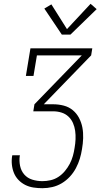

<svg xmlns="http://www.w3.org/2000/svg" viewBox="-20 -989 540 1009"><path d="M203 0Q179 0 156 -3.5Q133 -7 113 -17Q93 -27 77.5 -43Q62 -59 53.5 -79.5Q45 -100 42.5 -123.5Q40 -147 44 -171Q44 -171 44.5 -171.5Q45 -172 45 -173H85Q85 -172 84.5 -172Q84 -172 84 -171Q80 -144 85.5 -117.5Q91 -91 107.5 -72Q124 -53 149.5 -45Q175 -37 203 -37Q224 -37 246 -42Q268 -47 287 -59.5Q306 -72 321 -90Q336 -108 346.5 -128Q357 -148 363 -169.5Q369 -191 372 -212Q376 -234 377 -257Q378 -280 375 -301.5Q372 -323 363.5 -342.5Q355 -362 339.5 -376.5Q324 -391 303 -397.5Q282 -404 260 -404H155L161 -441L410 -698H174L156 -590H116L140 -735H465L459 -698L210 -441H260Q288 -441 315 -434Q342 -427 362.5 -410Q383 -393 395.5 -369Q408 -345 413 -318.5Q418 -292 417 -263Q416 -234 411 -206Q407 -180 399.5 -155Q392 -130 379 -105.5Q366 -81 347 -60.5Q328 -40 304.5 -26Q281 -12 255 -6Q229 0 203 0ZM305 -807 213 -944 250 -966 332 -836 456 -969 488 -941 350 -807Z"/></svg>

Font: Iosevka Slab XLtObl
Style: Regular
Weight: 200
Italic angle: -9°
Monospace: yes
Designer: Belleve Invis
Foundry: Belleve Invis
Version: Version 11.1.1; ttfautohint (v1.8.3)